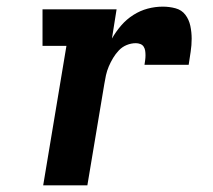

<svg xmlns="http://www.w3.org/2000/svg" viewBox="-20 -558 640 578"><path d="M110 0 180 -420H108V-530H331L317 -442Q329 -463 345 -481.5Q361 -500 381.5 -513Q402 -526 424.5 -532Q447 -538 470 -538Q490 -538 508.5 -533Q527 -528 538 -513.5Q549 -499 553 -480Q557 -461 557 -441.5Q557 -422 554 -402.5Q551 -383 548 -363H415Q416 -370 417 -377Q418 -384 418 -391.5Q418 -399 417 -405.5Q416 -412 412.5 -417.5Q409 -423 402.5 -425.5Q396 -428 389 -428Q375 -428 361.5 -422.5Q348 -417 338 -406.5Q328 -396 320.5 -383.5Q313 -371 307.5 -358Q302 -345 299 -331.5Q296 -318 294 -305L243 0Z"/></svg>

Font: Iosevka Curly Slab XBdEx
Style: Italic
Weight: 800
Width: 7
Italic angle: -9°
Monospace: yes
Designer: Belleve Invis
Foundry: Belleve Invis
Version: Version 11.1.0; ttfautohint (v1.8.3)